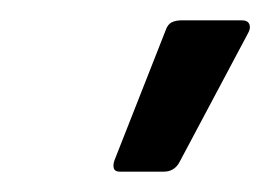

<svg xmlns="http://www.w3.org/2000/svg" viewBox="-20 -715 266 189"><path d="M98 -546Q93 -546 92 -549.5Q91 -553 93 -558L143 -685Q145 -691 149 -693Q153 -695 159 -695H218Q224 -695 225.5 -691Q227 -687 224 -682L157 -556Q152 -546 141 -546Z"/></svg>

Font: Sofia Sans Hairline
Style: Italic
Weight: 1
Italic angle: -9°
Designer: Botio Nikoltchev, Ani Petrova
Foundry: lettersoup
Version: Version 4.102